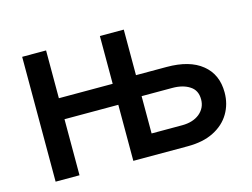

<svg xmlns="http://www.w3.org/2000/svg" viewBox="-80 -678 1064 811"><g transform="rotate(-15 452.5 -273.0)"><path d="M71.3 0Q71.3 -136.7 71.3 -545.9Q97.7 -545.9 175.8 -545.9Q175.8 -493.2 175.8 -336.9Q246.1 -336.9 460 -336.9Q460 -313.5 460 -245.1Q388.7 -245.1 175.8 -245.1Q175.8 -183.6 175.8 0Q149.4 0 71.3 0ZM491.2 -346.7Q531.2 -346.7 649.4 -346.7Q750 -346.7 803.7 -302.7Q858.4 -258.8 858.4 -179.7Q858.4 -128.9 834 -87.9Q809.6 -46.9 762.7 -23.4Q716.8 0 649.4 0Q570.3 0 411.1 0Q411.1 -136.7 411.1 -545.9Q437.5 -545.9 515.6 -545.9Q515.6 -431.6 515.6 -91.8Q548.8 -91.8 649.4 -91.8Q696.3 -91.8 725.6 -115.2Q754.9 -139.6 754.9 -176.8Q754.9 -216.8 725.6 -235.4Q696.3 -254.9 649.4 -254.9Q596.7 -254.9 491.2 -254.9Q491.2 -278.3 491.2 -346.7Z"/></g></svg>

Font: DeepSea
Style: Medium
Weight: 500
Designer: Stem
Version: Version 3.019;git-0a5106e0b